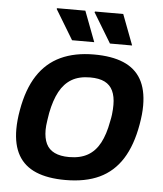

<svg xmlns="http://www.w3.org/2000/svg" viewBox="-53 -769 703 828"><g transform="rotate(5 299.0 -355.5)"><path d="M260 12Q184 12 133 -9.5Q82 -31 56.5 -75.5Q31 -120 31 -188Q31 -207 33 -228Q35 -249 39 -271Q55 -363 93.5 -422Q132 -481 193 -509.5Q254 -538 337 -538Q414 -538 465 -516.5Q516 -495 541.5 -450.5Q567 -406 567 -337Q567 -318 565 -298Q563 -278 559 -255Q543 -163 505.5 -104Q468 -45 407.5 -16.5Q347 12 260 12ZM268 -88Q316 -88 348.5 -106.5Q381 -125 401 -162.5Q421 -200 431 -256Q435 -274 436.5 -287Q438 -300 438.5 -310Q439 -320 439 -329Q439 -365 427.5 -389.5Q416 -414 392 -426Q368 -438 329 -438Q281 -438 249 -419Q217 -400 197 -363Q177 -326 166 -270Q163 -252 161 -238.5Q159 -225 158 -215Q157 -205 157 -196Q157 -160 168.5 -136Q180 -112 205 -100Q230 -88 268 -88ZM401 -591 323 -720 325 -723H447L497 -591ZM237 -591 159 -720 161 -723H283L333 -591Z"/></g></svg>

Font: Archivo SemiBold SemiBold
Style: Italic
Weight: 600
Italic angle: -10°
Version: Version 2.001